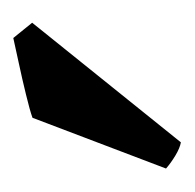

<svg xmlns="http://www.w3.org/2000/svg" viewBox="-22 -20 287 283"><g transform="rotate(-90 121.5 121.5)"><path d="M53.2 244.6Q44.9 243.2 33.9 236.6Q22.9 230 14.6 222.7L89.4 25.9Q100.1 22 123.3 16.4Q146.5 10.7 170.4 5.6Q194.3 0.5 207 -2.4L229.5 25.4Z"/></g></svg>

Font: Gentium Plus
Style: Bold
Weight: 700
Designer: Victor Gaultney, Annie Olsen, Iska Routamaa, Becca Hirsbrunner
Foundry: SIL International
Version: Version 6.101